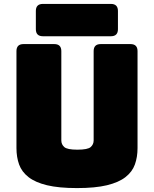

<svg xmlns="http://www.w3.org/2000/svg" viewBox="-20 -945 786 980"><path d="M682 -189Q682 -143 668.5 -105.5Q655 -68 620.5 -41Q586 -14 526 0.5Q466 15 373 15Q280 15 220 0.5Q160 -14 125.5 -41Q91 -68 77.5 -105.5Q64 -143 64 -189V-684Q64 -720 100 -720H257Q293 -720 293 -684V-228Q293 -208 308 -194.5Q323 -181 375 -181Q428 -181 443 -194.5Q458 -208 458 -228V-684Q458 -720 494 -720H646Q682 -720 682 -684ZM546 -760H199Q163 -760 163 -796V-889Q163 -925 199 -925H546Q582 -925 582 -889V-796Q582 -760 546 -760Z"/></svg>

Font: Bungee Spice
Style: Regular
Weight: 400
Designer: David Jonathan Ross
Foundry: David Jonathan Ross
Version: Version 2.000